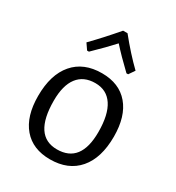

<svg xmlns="http://www.w3.org/2000/svg" viewBox="-169 -792 828 904"><g transform="rotate(30 245.5 -340.5)"><path d="M235 -689C191.7 -638.3 151 -593.7 113 -555L135 -523H145C187.7 -564.3 221.7 -599 247 -627C273.7 -597 307.7 -562.3 349 -523H358L380 -555C340.7 -593 300.3 -637.7 259 -689ZM395.5 -405.5C361.2 -445.8 312.7 -466 250 -466C184 -466 132.8 -444.8 96.5 -402.5C60.2 -360.2 42 -300.3 42 -223C42 -149.7 59.2 -92.8 93.5 -52.5C127.8 -12.2 176.3 8 239 8C305 8 356.2 -13.2 392.5 -55.5C428.8 -97.8 447 -157.7 447 -235C447 -308.3 429.8 -365.2 395.5 -405.5ZM150 -367C172 -395.7 204 -410 246 -410C287.3 -410 318.8 -393.7 340.5 -361C362.2 -328.3 373 -280.3 373 -217C373 -105 330 -49 244 -49C159.3 -49 117 -113 117 -241C117 -296.3 128 -338.3 150 -367Z"/></g></svg>

Font: Alegreya Sans
Style: Regular
Weight: 400
Designer: Juan Pablo del Peral
Foundry: Huerta Tipografica
Version: Version 1.000;PS 001.000;hotconv 1.0.70;makeotf.lib2.5.58329